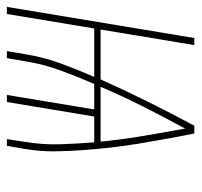

<svg xmlns="http://www.w3.org/2000/svg" viewBox="-36 -536 570 543"><g transform="rotate(90 248.5 -265.0)"><path d="M-3 0 85 -530H105L61 -265H202Q232 -332 265 -398.5Q298 -465 333 -530H355Q363 -491 370 -452Q377 -413 383.5 -374Q390 -335 394.5 -295.5Q399 -256 402 -216Q405 -176 405.5 -135Q406 -94 399 -53L390 0H371L379 -53Q387 -102 385.5 -150.5Q384 -199 380 -247H307L266 0H246L287 -247H215Q194 -199 176.5 -151Q159 -103 151 -53L142 0H122L131 -53Q139 -103 156.5 -151Q174 -199 195 -247H58L17 0ZM378 -265Q372 -326 362 -385.5Q352 -445 341 -504Q309 -445 279 -385.5Q249 -326 223 -265Z"/></g></svg>

Font: Iosevka Curly Thin Oblique
Style: Regular
Weight: 100
Italic angle: -9°
Monospace: yes
Designer: Belleve Invis
Foundry: Belleve Invis
Version: Version 11.1.0; ttfautohint (v1.8.3)